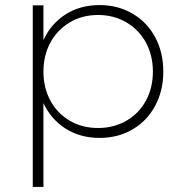

<svg xmlns="http://www.w3.org/2000/svg" viewBox="-20 -542 711 756"><path d="M623 -260Q623 -185 591 -125.5Q559 -66 502 -32.5Q445 1 372 1Q296 1 238.5 -35.5Q181 -72 151 -136V194H109V-521H151V-384Q181 -449 238.5 -485.5Q296 -522 372 -522Q444 -522 501.5 -488.5Q559 -455 591 -395.5Q623 -336 623 -260ZM582 -260Q582 -324 554.5 -374.5Q527 -425 477.5 -454Q428 -483 366 -483Q304 -483 255 -454Q206 -425 178.5 -374.5Q151 -324 151 -260Q151 -196 178.5 -145.5Q206 -95 255 -66.5Q304 -38 366 -38Q428 -38 477.5 -66.5Q527 -95 554.5 -145.5Q582 -196 582 -260Z"/></svg>

Font: Gontserrat ExtraLight
Style: Regular
Weight: 275
Designer: Julieta Ulanovsky
Foundry: Julieta Ulanovsky
Version: Version 6.001